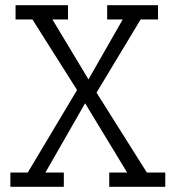

<svg xmlns="http://www.w3.org/2000/svg" viewBox="-20 -720 677 740"><path d="M401 0V-55H470L308 -322L155 -55H226V0H20V-55H87L277 -373L105 -645H40V-700H242V-645H182L321 -414L453 -645H393V-700H589V-645H522L352 -363L546 -55H617V0Z"/></svg>

Font: Antic Slab
Style: Regular
Weight: 400
Designer: Santiago Orozco
Foundry: Santiago Orozco
Version: Version 001.002